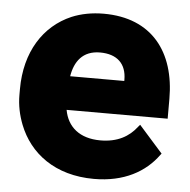

<svg xmlns="http://www.w3.org/2000/svg" viewBox="-45 -582 630 636"><g transform="rotate(5 270.5 -264.0)"><path d="M20 -246C20 -211 27 -179 39 -148C75 -56 160 10 290 10C390 10 460 -30 502 -88L506 -93L427 -182L421 -175C395 -141 357 -119 300 -119C231 -119 190 -154 180 -210H516V-276C516 -431 436 -538 275 -538C236 -538 200 -531 169 -518C78 -479 20 -389 20 -265ZM182 -322C190 -371 216 -409 274 -409C331 -409 362 -379 362 -326V-322Z"/></g></svg>

Font: Asimov Pro
Style: Blk
Weight: 900
Designer: Google
Version: Version 2.000980; 2014